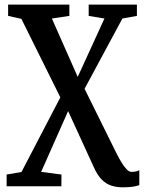

<svg xmlns="http://www.w3.org/2000/svg" viewBox="-20 -573 638 840"><path d="M516 246.5Q490.5 246.5 467.5 239.2Q444.5 232 425.2 212.8Q406 193.5 390 157.5L278 -87L160 179L249 190.5L248.5 242H9V190.5L74 179.5L244 -147L73.5 -490.5L15.5 -503.5V-553H283.5V-503.5L207 -492L320 -236.5L437 -492L368 -503.5V-553H579V-503.5L515.5 -492L350 -184.5L491 100.5Q501.5 121 512.5 139Q523.5 157 534.5 168Q545.5 179 554.5 179Q564 179 573 177.5Q582 176 589.5 171.5V237Q582.5 239.5 572.2 241.8Q562 244 548 245.2Q534 246.5 516 246.5Z"/></svg>

Font: Merriweather 24pt SemiBold
Style: Regular
Weight: 600
Designer: Eben Sorkin
Foundry: Eben Sorkin
Version: Version 2.100